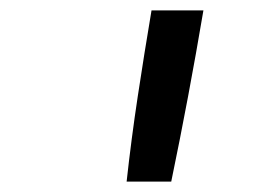

<svg xmlns="http://www.w3.org/2000/svg" viewBox="-20 -792 540 370"><path d="M224 -442Q233 -524 245.5 -606.5Q258 -689 272 -772H372Q358 -689 342.5 -606.5Q327 -524 310 -442Z"/></svg>

Font: Iosevka Curly Slab Medium
Style: Italic
Weight: 500
Italic angle: -9°
Monospace: yes
Designer: Belleve Invis
Foundry: Belleve Invis
Version: Version 22.1.2; ttfautohint (v1.8.4)